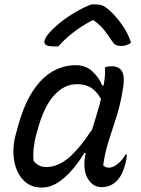

<svg xmlns="http://www.w3.org/2000/svg" viewBox="-20 -838 640 869"><path d="M322 -543Q367 -543 397 -516Q427 -489 443 -451H449Q458 -504 455 -533Q463 -536 470.5 -537Q478 -538 487 -538Q521 -538 534 -511.5Q547 -485 533 -417Q523 -358 505.5 -304.5Q488 -251 471.5 -199Q455 -147 447 -90Q457 -79 473 -79Q491 -79 512.5 -96Q534 -113 548 -139H554Q553 -129 552 -118Q551 -107 546 -93Q535 -48 512 -23Q497 -7 480 1Q463 9 440 9Q401 9 378 -28.5Q355 -66 365 -130Q366 -138 368 -146H362Q322 -79 271.5 -34Q221 11 169 11Q129 11 101 -9.5Q73 -30 58 -64Q43 -98 41 -140Q39 -182 50 -225L56 -246Q83 -353 124 -418.5Q165 -484 216 -513.5Q267 -543 322 -543ZM132 -110Q142 -97 156 -89.5Q170 -82 189 -82Q239 -82 287 -120.5Q335 -159 397 -252Q407 -285 417.5 -319Q428 -353 437 -390Q419 -423 393.5 -440Q368 -457 328 -457Q270 -457 224 -405.5Q178 -354 150 -250L145 -233Q136 -199 132.5 -169Q129 -139 132 -110ZM393 -818H413Q429 -818 442.5 -813.5Q456 -809 478 -789Q505 -764 532 -726.5Q559 -689 573 -645Q563 -637 552 -633.5Q541 -630 529 -630Q511 -630 502 -636Q493 -642 482 -659Q469 -680 451.5 -702Q434 -724 404 -746H398Q345 -718 307 -687.5Q269 -657 244 -628H223Q177 -628 181 -652Q183 -662 192 -675.5Q201 -689 220 -707Q256 -742 302.5 -771.5Q349 -801 393 -818Z"/></svg>

Font: Recursive Mn Csl St
Style: Italic
Weight: 400
Italic angle: -15°
Monospace: yes
Version: Version 1.079;hotconv 1.0.112;makeotfexe 2.5.65598; ttfautoh